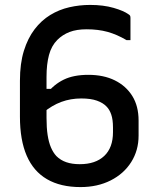

<svg xmlns="http://www.w3.org/2000/svg" viewBox="-20 -740 640 780"><path d="M346 -720Q400 -720 441.5 -708Q483 -696 502 -682Q507 -679 508.5 -676Q510 -673 510 -667Q510 -663 510 -654.5Q510 -646 510 -634.5Q510 -623 510 -611Q510 -599 510 -590Q510 -581 510 -577H494Q455 -600 417 -610.5Q379 -621 332 -621Q291 -621 262.5 -610Q234 -599 213 -578Q189 -554 179 -516.5Q169 -479 169 -428V-261Q169 -221 173.5 -191.5Q178 -162 187 -141Q196 -120 209 -106Q226 -89 249.5 -81Q273 -73 304 -73Q368 -73 403.5 -106.5Q439 -140 439 -203V-222Q439 -254 432 -274.5Q425 -295 413 -307Q399 -322 374 -331Q349 -340 310 -340Q267 -340 229 -326Q191 -312 155 -282L144 -379H207L170 -360Q199 -397 239 -416.5Q279 -436 339 -436Q401 -436 446.5 -413.5Q492 -391 517.5 -350Q543 -309 543 -250V-189Q543 -129 513 -81.5Q483 -34 429.5 -7Q376 20 307 20Q226 20 171 -12Q116 -44 88.5 -107.5Q61 -171 61 -266V-412Q61 -482 77 -533.5Q93 -585 120.5 -621Q148 -657 184 -679Q220 -701 261.5 -710.5Q303 -720 346 -720Z"/></svg>

Font: Recursive Monospace Medium
Style: Regular
Weight: 500
Version: Version 1.047